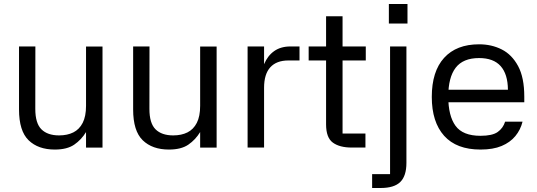

<svg xmlns="http://www.w3.org/2000/svg" viewBox="-20 -737 2683 959"><path d="M409.7 -504.7H492V0.3H409.7V-77.3Q386.3 -39 350.7 -14.5Q315 10 253.7 10Q170.7 10 122.8 -36.5Q75 -83 75 -190V-505H156.7L156.3 -193Q156.3 -121.3 187 -91Q217.7 -60.7 275 -60.7Q316.3 -60.7 346.3 -75.7Q376.3 -90.7 393 -123.3Q409.7 -156 409.7 -208.3Z M979.7 -504.7H1062V0.3H979.7V-77.3Q956.3 -39 920.7 -14.5Q885 10 823.7 10Q740.7 10 692.8 -36.5Q645 -83 645 -190V-505H726.7L726.3 -193Q726.3 -121.3 757 -91Q787.7 -60.7 845 -60.7Q886.3 -60.7 916.3 -75.7Q946.3 -90.7 963 -123.3Q979.7 -156 979.7 -208.3Z M1299 0H1216.7V-505H1299V-416.3Q1316.7 -458.7 1349.5 -481.8Q1382.3 -505 1430.7 -505H1476V-435H1420.3Q1361 -435 1330 -400.8Q1299 -366.7 1299 -298.7Z M1807 -435H1691V-70H1805.3V0H1736.7Q1676.3 0 1642.5 -24.7Q1608.7 -49.3 1608.7 -115.7V-435H1521.7V-505H1608.7V-655.7H1691V-505H1807Z M2010 76.7Q2010 141.7 1979.5 171.8Q1949 202 1881.3 202H1838.7V132.7H1928.3V-505H2010ZM1922.3 -717H2015.3V-619.3H1922.3Z M2176.7 -288.7H2517Q2516.3 -367 2480.5 -407Q2444.7 -447 2373 -447Q2293 -447 2256 -398.7Q2219 -350.3 2219 -255Q2219 -158.3 2255.3 -108.5Q2291.7 -58.7 2380 -58.7Q2439 -58.7 2465.8 -77.7Q2492.7 -96.7 2503 -129.3H2590Q2580 -88.7 2554 -57.2Q2528 -25.7 2485.3 -7.8Q2442.7 10 2380 10Q2260 10 2198.3 -58.8Q2136.7 -127.7 2136.7 -253Q2136.7 -380.3 2198.2 -448Q2259.7 -515.7 2373 -515.7Q2435.3 -515.7 2486.2 -490Q2537 -464.3 2567.8 -407Q2598.7 -349.7 2598.7 -254.3V-226.3H2175.7Z"/></svg>

Font: Asta Sans Light
Style: Regular
Weight: 300
Designer: 42dot
Version: Version 1.000